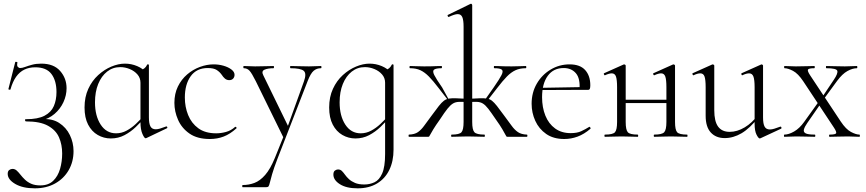

<svg xmlns="http://www.w3.org/2000/svg" viewBox="-20 -746 4721 1047"><path d="M170 281Q104 281 63 257Q22 233 22 202Q22 187 30.5 181Q39 175 48 175Q61 175 71 184Q81 193 91.5 206.5Q102 220 116 233.5Q130 247 150 256Q170 265 200 265Q244 265 270 240Q296 215 307.5 175Q319 135 319 91Q319 43 302 3.5Q285 -36 242 -60Q199 -84 122 -84Q118 -84 116.5 -90Q115 -96 122 -96Q187 -96 223 -115Q259 -134 273.5 -167.5Q288 -201 288 -244Q288 -306 260.5 -342.5Q233 -379 172 -379Q139 -379 113 -366.5Q87 -354 68 -327.5Q49 -301 37 -258Q36 -256 30.5 -257Q25 -258 26 -261L63 -407Q64 -410 70 -408.5Q76 -407 75 -405Q71 -388 77 -381.5Q83 -375 90 -375Q101 -375 117 -381Q133 -387 155 -393Q177 -399 205 -399Q273 -399 308 -359Q343 -319 343 -265Q343 -226 326 -189Q309 -152 277.5 -125Q246 -98 202 -88L205 -96Q263 -101 302 -76Q341 -51 361 -9.5Q381 32 381 78Q381 136 354.5 182Q328 228 280.5 254.5Q233 281 170 281Z M584 9Q546 9 513 -10Q480 -29 460.5 -66.5Q441 -104 441 -160Q441 -217 461.5 -261.5Q482 -306 515.5 -336.5Q549 -367 587.5 -383Q626 -399 661 -399Q696 -399 728 -385.5Q760 -372 778 -349L746 -295Q746 -321 729.5 -340Q713 -359 687.5 -369.5Q662 -380 636 -380Q595 -380 564 -355.5Q533 -331 515.5 -288Q498 -245 498 -188Q498 -114 529 -66.5Q560 -19 613 -19Q643 -19 670 -33.5Q697 -48 720 -69.5Q743 -91 762 -113L770 -106Q748 -80 720.5 -53.5Q693 -27 659 -9Q625 9 584 9ZM774 8Q767 8 756.5 -16Q746 -40 746 -80V-361Q760 -368 768 -374Q776 -380 783 -394Q784 -396 788 -395Q792 -394 792 -392V-106Q792 -72 800.5 -56.5Q809 -41 829 -41Q840 -41 853 -45Q866 -49 885 -56Q890 -58 892 -53Q894 -48 889 -46L778 7Q776 8 774 8Z M1124 12Q1056 12 1013.5 -17.5Q971 -47 951 -92.5Q931 -138 931 -185Q931 -235 950 -274Q969 -313 1000.5 -340Q1032 -367 1070 -381Q1108 -395 1145 -395Q1173 -395 1199 -387.5Q1225 -380 1242 -367Q1259 -354 1259 -338Q1259 -326 1251.5 -317.5Q1244 -309 1230 -309Q1216 -309 1206 -318Q1196 -327 1190 -337Q1178 -354 1161.5 -364.5Q1145 -375 1113 -375Q1052 -375 1020 -330.5Q988 -286 988 -214Q988 -163 1006 -118.5Q1024 -74 1061.5 -46.5Q1099 -19 1159 -19Q1185 -19 1212.5 -26.5Q1240 -34 1262 -54Q1265 -56 1268.5 -52Q1272 -48 1269 -46Q1235 -15 1200 -1.5Q1165 12 1124 12Z M1479 115 1529 -9 1530 13 1375 -303Q1353 -347 1340.5 -360.5Q1328 -374 1309 -374Q1307 -374 1307 -380Q1307 -386 1309 -386Q1324 -386 1340 -385Q1356 -384 1371 -384Q1403 -384 1427.5 -385Q1452 -386 1472 -386Q1474 -386 1474 -380Q1474 -374 1472 -374Q1441 -374 1422.5 -366Q1404 -358 1416 -335L1556 -48L1534 -15L1637 -301Q1653 -345 1636.5 -359.5Q1620 -374 1564 -374Q1562 -374 1562 -380Q1562 -386 1564 -386Q1588 -386 1609.5 -385Q1631 -384 1665 -384Q1686 -384 1699 -385Q1712 -386 1730 -386Q1733 -386 1733 -380Q1733 -374 1730 -374Q1707 -374 1690.5 -360Q1674 -346 1658 -305L1493 120Q1473 172 1464 203.5Q1455 235 1451.5 250Q1448 265 1444.5 270Q1441 275 1430 275H1303Q1301 275 1301 269Q1301 263 1303 263Q1337 263 1367.5 251.5Q1398 240 1426 208Q1454 176 1479 115Z M1930 281Q1869 281 1833.5 258.5Q1798 236 1798 206Q1798 190 1806.5 184Q1815 178 1823 178Q1836 178 1844.5 186.5Q1853 195 1861.5 207Q1870 219 1883 231Q1896 243 1916 251.5Q1936 260 1967 260Q1996 260 2022 248Q2048 236 2064 200Q2080 164 2080 94V-361Q2094 -368 2102 -374Q2110 -380 2117 -394Q2118 -396 2122 -395Q2126 -394 2126 -392V70Q2126 133 2103 180.5Q2080 228 2036 254.5Q1992 281 1930 281ZM1918 9Q1880 9 1847 -10Q1814 -29 1794.5 -66.5Q1775 -104 1775 -160Q1775 -217 1795.5 -261.5Q1816 -306 1849.5 -336.5Q1883 -367 1921.5 -383Q1960 -399 1995 -399Q2030 -399 2062 -385.5Q2094 -372 2112 -349L2080 -295Q2080 -321 2063.5 -340Q2047 -359 2021.5 -369.5Q1996 -380 1970 -380Q1929 -380 1898 -355.5Q1867 -331 1849.5 -288Q1832 -245 1832 -188Q1832 -114 1863 -66.5Q1894 -19 1947 -19Q1977 -19 2004 -33.5Q2031 -48 2054 -69.5Q2077 -91 2096 -113L2104 -106Q2082 -80 2054.5 -53.5Q2027 -27 1993 -9Q1959 9 1918 9Z M2443 0Q2440 0 2440 -6Q2440 -12 2443 -12Q2485 -12 2496.5 -25Q2508 -38 2508 -81V-600Q2508 -636 2501 -652.5Q2494 -669 2476 -669Q2460 -669 2428 -654Q2424 -652 2421.5 -658Q2419 -664 2423 -665L2546 -725Q2549 -727 2552 -724Q2555 -721 2555 -718V-81Q2555 -38 2567 -25Q2579 -12 2622 -12Q2624 -12 2624 -6Q2624 0 2622 0Q2603 0 2579 -1Q2555 -2 2530 -2Q2507 -2 2484 -1Q2461 0 2443 0ZM2210 0Q2208 0 2208 -6Q2208 -12 2210 -12Q2241 -13 2259 -25.5Q2277 -38 2293.5 -61Q2310 -84 2334 -116Q2358 -149 2373 -168Q2388 -187 2400.5 -196.5Q2413 -206 2428.5 -208.5Q2444 -211 2468.5 -210Q2493 -209 2534 -207L2533 -189Q2502 -191 2483 -190.5Q2464 -190 2450 -181.5Q2436 -173 2420 -153Q2404 -133 2380 -96Q2355 -61 2343 -41Q2331 -21 2326.5 -12.5Q2322 -4 2320.5 -2Q2319 0 2314 0ZM2430 -191 2371 -267Q2342 -305 2319 -328.5Q2296 -352 2272.5 -363Q2249 -374 2216 -374Q2213 -374 2213 -380Q2213 -386 2216 -386Q2232 -386 2248.5 -385Q2265 -384 2293 -384Q2320 -384 2335 -384.5Q2350 -385 2361 -385.5Q2372 -386 2388 -386Q2390 -386 2390 -380Q2390 -374 2388 -374Q2358 -374 2347.5 -366.5Q2337 -359 2348 -337Q2359 -315 2391 -269L2430 -198ZM2748 0Q2743 0 2741.5 -2Q2740 -4 2735.5 -12.5Q2731 -21 2719.5 -41Q2708 -61 2683 -96Q2658 -133 2642.5 -153Q2627 -173 2613 -181.5Q2599 -190 2580.5 -190.5Q2562 -191 2530 -189L2529 -207Q2570 -209 2595 -210Q2620 -211 2635.5 -208.5Q2651 -206 2663 -196.5Q2675 -187 2690 -168Q2705 -149 2729 -116Q2753 -84 2769.5 -61Q2786 -38 2804.5 -25.5Q2823 -13 2853 -12Q2856 -12 2856 -6Q2856 0 2853 0ZM2633 -191 2622 -198 2672 -269Q2704 -315 2715 -337Q2726 -359 2716 -366.5Q2706 -374 2676 -374Q2673 -374 2673 -380Q2673 -386 2676 -386Q2692 -386 2702.5 -385.5Q2713 -385 2728 -384.5Q2743 -384 2770 -384Q2799 -384 2815 -385Q2831 -386 2847 -386Q2850 -386 2850 -380Q2850 -374 2847 -374Q2815 -374 2791 -363Q2767 -352 2744 -328.5Q2721 -305 2692 -267Z M3057 12Q2998 12 2958.5 -15.5Q2919 -43 2899 -87Q2879 -131 2879 -180Q2879 -241 2907 -289.5Q2935 -338 2982.5 -366.5Q3030 -395 3086 -395Q3143 -395 3171 -364Q3199 -333 3199 -281Q3199 -268 3196.5 -262Q3194 -256 3187 -256H3140Q3145 -318 3120.5 -346.5Q3096 -375 3054 -375Q2998 -375 2967 -332.5Q2936 -290 2936 -216Q2936 -160 2954 -115.5Q2972 -71 3007 -45.5Q3042 -20 3092 -20Q3127 -20 3149.5 -30.5Q3172 -41 3193 -54Q3195 -56 3198.5 -51.5Q3202 -47 3200 -44Q3165 -14 3129.5 -1Q3094 12 3057 12ZM2923 -255 2922 -267 3150 -271V-256Z M3548 0Q3545 0 3545 -6Q3545 -12 3548 -12Q3590 -12 3602 -25Q3614 -38 3614 -81V-270Q3614 -311 3608 -328.5Q3602 -346 3585 -346Q3578 -346 3569 -343.5Q3560 -341 3549 -336Q3545 -334 3542.5 -340Q3540 -346 3544 -347L3649 -394Q3652 -395 3653 -395Q3655 -395 3658 -393Q3661 -391 3661 -388V-81Q3661 -38 3672.5 -25Q3684 -12 3727 -12Q3729 -12 3729 -6Q3729 0 3727 0Q3708 0 3685 -1Q3662 -2 3639 -2Q3614 -2 3590 -1Q3566 0 3548 0ZM3279 0Q3276 0 3276 -6Q3276 -12 3279 -12Q3322 -12 3333.5 -25Q3345 -38 3345 -81V-270Q3345 -311 3339 -328.5Q3333 -346 3316 -346Q3309 -346 3300 -343.5Q3291 -341 3280 -336Q3276 -334 3273.5 -340Q3271 -346 3275 -347L3380 -394Q3383 -395 3384 -395Q3386 -395 3389 -393Q3392 -391 3392 -388V-81Q3392 -38 3403.5 -25Q3415 -12 3458 -12Q3460 -12 3460 -6Q3460 0 3458 0Q3439 0 3416 -1Q3393 -2 3370 -2Q3345 -2 3321.5 -1Q3298 0 3279 0ZM3367 -184V-202H3636V-184Z M3932 7Q3884 7 3856 -23.5Q3828 -54 3828 -115V-270Q3828 -311 3822 -328.5Q3816 -346 3799 -346Q3784 -346 3763 -336Q3759 -334 3756.5 -340Q3754 -346 3758 -347L3863 -394Q3865 -395 3867 -395Q3869 -395 3872 -393Q3875 -391 3875 -388V-145Q3875 -84 3896 -55.5Q3917 -27 3959 -27Q4000 -27 4041 -51.5Q4082 -76 4113 -119L4118 -108Q4069 -46 4024 -19.5Q3979 7 3932 7ZM4141 -388V-105Q4141 -71 4149.5 -55.5Q4158 -40 4178 -40Q4189 -40 4202 -44Q4215 -48 4234 -55Q4239 -57 4241 -51.5Q4243 -46 4239 -44L4127 8Q4125 9 4123 9Q4116 9 4105.5 -11.5Q4095 -32 4095 -71V-270Q4095 -311 4088.5 -328.5Q4082 -346 4065 -346Q4050 -346 4029 -336Q4025 -334 4023 -340Q4021 -346 4025 -347L4130 -394Q4132 -395 4133 -395Q4135 -395 4138 -393Q4141 -391 4141 -388Z M4504 0Q4501 0 4501 -6Q4501 -12 4504 -12Q4536 -12 4539.5 -19.5Q4543 -27 4527 -51L4360 -303Q4332 -345 4304.5 -359.5Q4277 -374 4258 -374Q4256 -374 4256 -380Q4256 -386 4258 -386Q4273 -386 4289 -385Q4305 -384 4320 -384Q4353 -384 4377 -385Q4401 -386 4421 -386Q4423 -386 4423 -380Q4423 -374 4421 -374Q4390 -374 4386 -366.5Q4382 -359 4398 -335L4565 -83Q4593 -41 4620.5 -26.5Q4648 -12 4667 -12Q4669 -12 4669 -6Q4669 0 4667 0Q4652 0 4635.5 -1Q4619 -2 4605 -2Q4572 -2 4548 -1Q4524 0 4504 0ZM4257 0Q4255 0 4255 -6Q4255 -12 4257 -12Q4281 -12 4310.5 -29Q4340 -46 4365 -81L4449 -198L4461 -189L4382 -75Q4368 -55 4364 -40.5Q4360 -26 4373 -19Q4386 -12 4423 -12Q4426 -12 4426 -6Q4426 0 4423 0Q4400 0 4378.5 -1Q4357 -2 4323 -2Q4302 -2 4289 -1Q4276 0 4257 0ZM4463 -193 4454 -202 4527 -311Q4550 -345 4546 -359.5Q4542 -374 4486 -374Q4484 -374 4484 -380Q4484 -386 4486 -386Q4510 -386 4531.5 -385Q4553 -384 4587 -384Q4608 -384 4621 -385Q4634 -386 4653 -386Q4655 -386 4655 -380Q4655 -374 4653 -374Q4629 -374 4601 -358.5Q4573 -343 4545 -305Z"/></svg>

Font: Cormorant Infant Light
Style: Regular
Weight: 300
Designer: Christian Thalmann (Catharsis Fonts)
Foundry: Catharsis Fonts
Version: Version 4.001